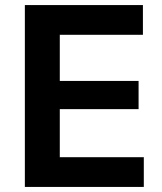

<svg xmlns="http://www.w3.org/2000/svg" viewBox="-20 -733 636 753"><path d="M77.5 0Q77.5 -58 77.5 -112.5Q77.5 -167 77.5 -233.5V-475Q77.5 -543 77.5 -598.5Q77.5 -654 77.5 -713H540.5V-596.5Q493.5 -596.5 439.2 -596.5Q385 -596.5 311.5 -596.5H139.5L214.5 -691.5Q214.5 -632.5 214.5 -576.8Q214.5 -521 214.5 -453V-255.5Q214.5 -189 214.5 -134.5Q214.5 -80 214.5 -21.5L148.5 -116.5H322Q383.5 -116.5 438.5 -116.5Q493.5 -116.5 544 -116.5V0ZM183 -305V-415.5H316Q383 -415.5 431 -415.5Q479 -415.5 523.5 -415.5V-305Q476.5 -305 428.5 -305Q380.5 -305 315.5 -305Z"/></svg>

Font: Commissioner Thin SemiBold
Style: Regular
Weight: 600
Version: Version 1.000